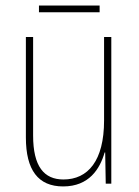

<svg xmlns="http://www.w3.org/2000/svg" viewBox="-20 -660 498 690"><path d="M338 -640H120V-616H338ZM380 -527H354V-227C354 -82 296 -15 208 -15C138 -15 99 -62 99 -173V-527H73V-166C73 -49 117 10 207 10C300 10 339 -53 356 -112H358L360 0H380Z"/></svg>

Font: Noto Sans Ethiopic Condensed Thin
Style: Regular
Weight: 100
Width: 3
Designer: Monotype Design Team
Foundry: Monotype Imaging Inc.
Version: Version 2.102